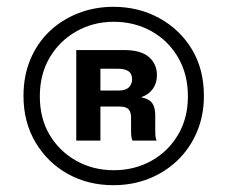

<svg xmlns="http://www.w3.org/2000/svg" viewBox="-20 -758 668 564"><path d="M313 -214Q239 -214 179.5 -247Q120 -280 84.5 -339.5Q49 -399 49 -476Q49 -535 69 -583Q89 -631 125 -665.5Q161 -700 209.5 -719Q258 -738 313 -738Q387 -738 447.5 -705Q508 -672 543.5 -613.5Q579 -555 579 -476Q579 -419 558.5 -370.5Q538 -322 501.5 -287Q465 -252 417 -233Q369 -214 313 -214ZM314 -258Q375 -258 424.5 -285.5Q474 -313 503 -362Q532 -411 532 -475Q532 -540 503 -589.5Q474 -639 424.5 -666.5Q375 -694 314 -694Q254 -694 204.5 -666Q155 -638 126 -589Q97 -540 97 -475Q97 -410 126 -361.5Q155 -313 204.5 -285.5Q254 -258 314 -258ZM204 -345V-611H344Q394 -611 417.5 -590.5Q441 -570 441 -537Q441 -514 429 -497Q417 -480 396 -473V-472Q419 -467 427.5 -454.5Q436 -442 436 -420V-374Q436 -368 436.5 -360Q437 -352 440 -345H369Q367 -350 366 -356Q365 -362 365 -375V-413Q365 -428 358 -436.5Q351 -445 331 -445H263V-492H328Q349 -492 358.5 -501.5Q368 -511 368 -525Q368 -542 357 -549Q346 -556 328 -556H275V-345Z"/></svg>

Font: Mona Sans ExtraLight
Style: Bold
Weight: 700
Version: Version 2.000